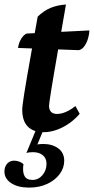

<svg xmlns="http://www.w3.org/2000/svg" viewBox="-47 -589 426 873"><path d="M152.4 12Q103.7 12 78.9 -14Q54.1 -39.9 54.1 -90Q54.1 -98.6 56.2 -115.1Q58.2 -131.6 62.8 -161Q67.3 -190.4 75.4 -237.1Q83.5 -283.8 95.6 -351.8Q107.7 -419.8 124.3 -513.3Q152.5 -540.4 182.6 -553Q212.6 -565.6 252.9 -568.5Q236.2 -473.2 223.6 -399.7Q211 -326.2 201.7 -273.5Q192.4 -220.7 186.9 -185.7Q181.4 -150.7 178.7 -132.1Q176 -113.5 176 -109Q176 -70.9 212.1 -70.9Q231.8 -70.9 253.4 -80.4Q274.9 -90 296 -106.7L315.3 -71.6Q294.7 -47.1 267.4 -28Q240 -8.9 210.4 1.5Q180.9 12 152.4 12ZM312.1 -360.9 34.9 -371Q38.2 -394.6 49.6 -412.9Q60.9 -431.2 74.4 -436.5L359.4 -450.6Q359.4 -436.5 354 -416.7Q348.7 -396.9 338.2 -381.1Q327.7 -365.3 312.1 -360.9ZM85.1 264Q34.8 264 4 243.8Q-26.8 223.6 -26.8 191.3Q-26.8 169 -14.5 155.2Q-2.3 141.5 17.4 141.5Q28.7 141.5 40.2 145.7Q51.8 149.8 59.6 157.2Q54.6 192.1 64.1 210.6Q73.7 229.1 100.6 229.1Q127.4 229.1 145.9 207.5Q164.5 185.8 164.5 155.6Q164.5 131 147.8 116.9Q131.2 102.9 102.8 102.9Q94.2 102.9 86.3 103.8Q78.5 104.8 73 106.8L117.1 0H151L117.1 82.3L102.9 71.5Q115.8 68.6 127.3 67.1Q138.9 65.6 149.3 65.6Q190.8 65.6 217.9 85.6Q245 105.6 245 141.9Q245 174.9 224.1 202.8Q203.2 230.7 167.4 247.3Q131.7 264 85.1 264Z"/></svg>

Font: Petrona
Style: Italic
Weight: 400
Italic angle: -9°
Designer: Ringo R. Seeber
Foundry: Ringo R. Seeber
Version: Version 2.001; ttfautohint (v1.8.3)